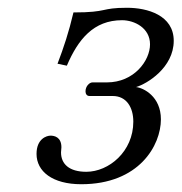

<svg xmlns="http://www.w3.org/2000/svg" viewBox="-20 -462 467 494"><path d="M138 -83C138 -110 119 -113 110 -113C100 -113 74 -105 74 -66C74 -21 115 12 189 12C338 12 394 -88 394 -155C394 -214 349 -236 330 -238C358 -246 427 -288 427 -357C427 -423 359 -442 307 -442C237 -442 260 -430 169 -430C157 -379 144 -340 128 -298L152 -293C181 -361 221 -410 294 -410C326 -410 366 -390 366 -348C366 -306 325 -250 255 -250H218C210 -250 200 -240 200 -227C200 -221 203 -215 210 -215H270C306 -215 323 -185 323 -149C323 -72 260 -20 202 -20C158 -20 137 -40 137 -70C137 -75 138 -78 138 -83Z"/></svg>

Font: Libertinus Serif
Style: Italic
Weight: 400
Italic angle: -12°
Designer: Philipp H. Poll, Khaled Hosny
Foundry: Caleb Maclennan
Version: Version 7.050;RELEASE